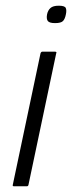

<svg xmlns="http://www.w3.org/2000/svg" viewBox="-20 -653 252 673"><path d="M211 -603Q208 -587 201 -579.5Q194 -572 173 -572Q153 -572 147.5 -579.5Q142 -587 145 -603Q148 -617 157 -625Q166 -633 186 -633Q207 -633 210.5 -625Q214 -617 211 -603ZM80 -6Q79 0 74 0H29Q23 0 25 -6L122 -466Q124 -472 129 -472H174Q175 -472 177 -470.5Q179 -469 177 -466Z"/></svg>

Font: Glory Thin Light
Style: Italic
Weight: 300
Italic angle: -12°
Version: Version 1.011